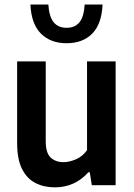

<svg xmlns="http://www.w3.org/2000/svg" viewBox="-20 -816 589 846"><path d="M221.5 9.5Q174 9.5 136.5 -9.5Q99 -28.5 77.2 -71.2Q55.5 -114 55.5 -186V-545.5H181.5V-194.5Q181.5 -142 203.2 -121.8Q225 -101.5 259.5 -101.5Q285 -101.5 314.5 -114Q344 -126.5 363.5 -154.5V-545.5H489.5V0H384.5L375.5 -57H369.5Q310 9.5 221.5 9.5ZM273.5 -625.5Q203 -625.5 160.5 -667.8Q118 -710 114 -796H193Q196.5 -742.5 216.5 -718Q236.5 -693.5 273.5 -693.5Q310.5 -693.5 330.2 -718Q350 -742.5 353 -796H432Q428 -709.5 386 -667.5Q344 -625.5 273.5 -625.5Z"/></svg>

Font: Encode Sans SmCnd SmBold
Style: Regular
Weight: 600
Width: 4
Designer: Multiple Designers
Foundry: Impallari Type
Version: Version 3.002; ttfautohint (v1.8.3) -l 8 -r 50 -G 200 -x 14 